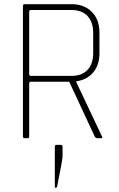

<svg xmlns="http://www.w3.org/2000/svg" viewBox="-20 -663 570 921"><path d="M280 41V88Q280 103 254 232Q252 238 247.5 238Q243 238 243 232V41Q243 32 251 32H272Q280 32 280 41ZM112 0H98Q90 0 90 -9V-634Q90 -643 98 -643H323Q384 -643 420.5 -606Q457 -569 457 -507V-407Q457 -351 427 -315.5Q397 -280 346 -273V-269L469 -9Q474 0 465 0H447Q439 0 434 -9L312 -271H129Q120 -271 120 -263V-9Q120 0 112 0ZM129 -299H323Q373 -299 400 -328Q427 -357 427 -408V-506Q427 -557 400 -586Q373 -615 323 -615H129Q120 -615 120 -607V-307Q120 -299 129 -299Z"/></svg>

Font: Rajdhani Light
Style: Regular
Weight: 300
Designer: Satya Rajpurohit, Jyotish Sonowal
Foundry: Indian Type Foundry
Version: Version 1.201;PS 1.0;hotconv 1.0.78;makeotf.lib2.5.61930; tt